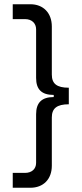

<svg xmlns="http://www.w3.org/2000/svg" viewBox="-20 -740 384 904"><path d="M40 144H123C184 144 224 104 224 40V-187C224 -230 248 -249 304 -249V-327C247 -327 224 -346 224 -389V-615C224 -679 184 -720 123 -720H40V-650H98C129 -650 150 -631 150 -602V-373C150 -319 176 -293 233 -293V-283C177 -283 150 -257 150 -202V27C150 56 129 74 98 74H40Z"/></svg>

Font: Fixel Text Regular
Style: Regular
Weight: 400
Width: 4
Designer: AlfaBravo + MacPaw
Foundry: Kyrylo Tkachov, Marchela Mozhyna, Serhii Makarenko, Maria Weinstein, Zakhar Kryvoshyya
Version: Version 1.211